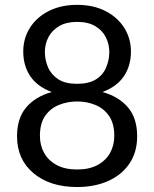

<svg xmlns="http://www.w3.org/2000/svg" viewBox="-20 -744 620 772"><path d="M290 8Q181 8 114.8 -47.5Q48.5 -103 48.5 -196Q48.5 -268.5 85.2 -312Q122 -355.5 188 -374Q129.5 -396 101.5 -438Q73.5 -480 73.5 -536.5Q73.5 -590.5 100.8 -633Q128 -675.5 176.8 -700Q225.5 -724.5 290 -724.5Q355.5 -724.5 404.2 -699.5Q453 -674.5 479.8 -631.8Q506.5 -589 506.5 -536.5Q506.5 -480 478.5 -438Q450.5 -396 392 -374Q458 -355.5 494.8 -312Q531.5 -268.5 531.5 -196Q531.5 -132.5 500.8 -86.8Q470 -41 415.5 -16.5Q361 8 290 8ZM290 -62.5Q339 -62.5 372.2 -80.5Q405.5 -98.5 422.5 -129Q439.5 -159.5 439.5 -197.5Q439.5 -247.5 418.5 -277.8Q397.5 -308 363.5 -322Q329.5 -336 290 -336Q252 -336 217.8 -322.5Q183.5 -309 162 -278.8Q140.5 -248.5 140.5 -197.5Q140.5 -159.5 157.5 -129Q174.5 -98.5 207.8 -80.5Q241 -62.5 290 -62.5ZM290 -407Q337.5 -407 366 -425Q394.5 -443 406.5 -472.5Q419.5 -502 419.5 -534.5Q419.5 -566 405.8 -593.8Q392 -621.5 363.2 -638.8Q334.5 -656 290 -656Q247 -656 218.2 -639.2Q189.5 -622.5 175 -595Q160.5 -567.5 160.5 -534.5Q160.5 -503 173 -473.8Q185.5 -444.5 214.5 -425Q243 -407 290 -407Z"/></svg>

Font: Verano Sans
Style: Regular
Weight: 400
Designer: Lukasz Dziedzic with Adam Twardoch and Botio Nikoltchev
Foundry: tyPoland Lukasz Dziedzic
Version: Version 3.001;December 28, 2019;FontCreator 12.0.0.2547 64-b